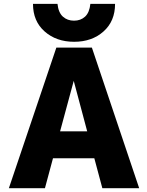

<svg xmlns="http://www.w3.org/2000/svg" viewBox="-20 -981 767 1003"><path d="M256.8 -154.3 214.8 2H26.4L274.4 -732.4H460L707 2H514.6L472.7 -154.3ZM293.9 -294.9H435.5L365.2 -558.6ZM152.3 -960.9H280.3Q285.2 -915 308.6 -894Q332 -873 366.7 -873Q401.4 -873 424.3 -894Q447.3 -915 452.1 -960.9H581.1Q581.1 -870.1 520.5 -816.4Q460 -762.7 367.2 -762.7Q274.4 -762.7 213.4 -816.4Q152.3 -870.1 152.3 -960.9Z"/></svg>

Font: Gen Shin Gothic Heavy
Style: Bold
Weight: 900
Designer: [Source Han Sans]
Ryoko NISHIZUKA  (kana & ideographs); Paul D. Hunt (Latin, Greek & Cyrillic); Wenlong ZHANG  (bopomofo
Version: Version 1.002.20150607